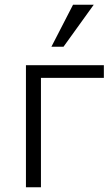

<svg xmlns="http://www.w3.org/2000/svg" viewBox="-20 -786 464 806"><path d="M88.9 -512.2H416V-459H151.9V0H88.9ZM246.6 -589.8H195.8L286.6 -766.1H373.5Z"/></svg>

Font: Clear Sans Light
Style: Regular
Weight: 300
Foundry: Intel Corporation
Version: Version 1.00